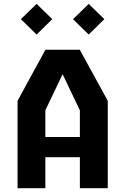

<svg xmlns="http://www.w3.org/2000/svg" viewBox="-20 -992 660 1012"><path d="M72.5 0H219V-163.5H401V0H548V-460.5L400.5 -730H219.5L72.5 -460.5ZM173 -810 255.5 -891 173 -971.5 90 -891ZM447.5 -810 530 -891 447.5 -971.5 365 -891ZM219 -270V-410.5L310 -601L401 -410.5V-270Z"/></svg>

Font: Monaspace Krypton
Style: Bold
Weight: 700
Designer: Riley Cran & the Lettermatic Team
Foundry: Lettermatic
Version: Version 1.200 (Monaspace Krypton)